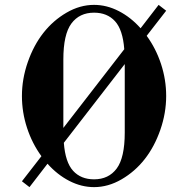

<svg xmlns="http://www.w3.org/2000/svg" viewBox="-20 -750 752 788"><path d="M70 -6 150 -109Q112 -161 91 -225Q70 -289 70 -356Q70 -426 94 -495Q118 -564 158 -615Q198 -666 253 -698Q308 -730 366 -730Q418 -730 467.5 -704.5Q517 -679 557 -634L631 -730L662 -706L582 -603Q620 -551 641 -487Q662 -423 662 -356Q662 -286 638 -217Q614 -148 574 -97Q534 -46 479 -14Q424 18 366 18Q314 18 264.5 -7.5Q215 -33 175 -78L101 18ZM242 -164Q248 -84 280 -49Q312 -14 366 -14Q426 -14 459 -58.5Q492 -103 492 -206V-487ZM240 -225 490 -548Q484 -628 452 -663Q420 -698 366 -698Q306 -698 273 -653.5Q240 -609 240 -506Z"/></svg>

Font: Old Standard TT
Style: Bold
Weight: 700
Designer: Alexey Kryukov <alexios@thessalonica.org.ru>
Version: Version 2.2